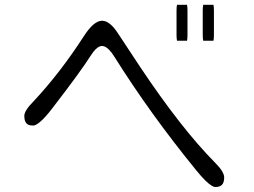

<svg xmlns="http://www.w3.org/2000/svg" viewBox="-20 -772 1040 787"><path d="M362.3 -559.1Q381.3 -583.5 398.4 -583.5Q411.6 -583.5 426.3 -568.8Q437 -558.6 448.2 -540.5Q595.2 -305.7 786.1 -71.8Q825.2 -23.9 848.6 -10.3Q856.9 -5.4 862.3 -5.4Q880.9 -5.4 889.6 -14.2Q898.9 -23.4 898.9 -44.9Q898.9 -67.9 860.8 -106Q721.7 -246.6 552.2 -501L463.9 -634.8Q430.2 -687 398.4 -687Q364.7 -687 324.2 -624.5Q228 -475.1 118.7 -357.9Q79.6 -318.8 79.6 -296.9Q79.6 -269.5 95.2 -261.2Q103.5 -257.3 116.2 -257.3Q125.5 -257.3 142.1 -270.5Q164.6 -288.6 196.3 -330.6Q312.5 -481.4 352.5 -544.9Q357.9 -552.7 362.3 -559.1ZM705.6 -752.4Q703.6 -745.1 703.6 -727.5V-629.9Q703.6 -613.3 705.6 -605H746.6Q748.5 -612.3 748.5 -629.9V-727.5Q748.5 -744.1 746.6 -752.4ZM855 -605Q856.9 -612.3 856.9 -629.9V-727.5Q856.9 -744.1 855 -752.4H813Q811 -743.2 811 -727.5V-629.9Q811 -613.3 813 -605Z"/></svg>

Font: YuPearl-ExtraLight
Style: ExtraLight
Weight: 200
Designer: Max Yao
Foundry: Max-Everyday
Version: Version 1.011; ttfautohint (v1.8.3)